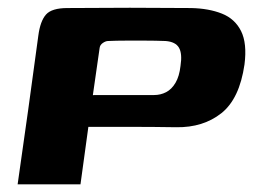

<svg xmlns="http://www.w3.org/2000/svg" viewBox="-20 -481 676 501"><path d="M26 0Q40 -97 53.5 -194Q67 -291 80 -388Q85 -426 100 -443Q115 -460 156 -460Q208 -460 263.5 -460.5Q319 -461 374 -460.5Q429 -460 479 -460Q525 -459 559 -445.5Q593 -432 609 -400Q625 -368 618 -313Q605 -223 557.5 -185.5Q510 -148 440 -149Q381 -150 317 -150Q253 -150 194 -150Q199 -187 201.5 -204.5Q204 -222 209 -227.5Q214 -233 228 -233Q248 -233 274.5 -233Q301 -233 329 -233Q357 -233 382 -233Q399 -233 413.5 -240.5Q428 -248 438 -265Q448 -282 451 -309Q456 -341 447 -356.5Q438 -372 412 -374Q385 -375 359.5 -375Q334 -375 309 -375Q284 -375 262 -374Q256 -374 248.5 -369Q241 -364 240 -356Q227 -267 214.5 -178.5Q202 -90 190 0Z"/></svg>

Font: Genos
Style: Bold Italic
Weight: 700
Italic angle: -8°
Version: Version 1.010